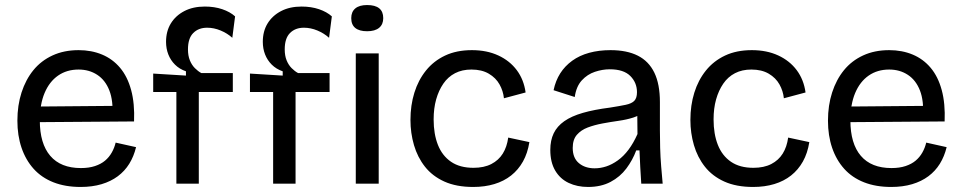

<svg xmlns="http://www.w3.org/2000/svg" viewBox="-20 -729 3818 762"><path d="M300 13Q239 13 192 -5.5Q145 -24 113.5 -59Q82 -94 65.5 -142.5Q49 -191 49 -250Q49 -311 65.5 -362Q82 -413 112.5 -450.5Q143 -488 188.5 -509Q234 -530 292 -530Q343 -530 385 -512.5Q427 -495 456.5 -460Q486 -425 500.5 -371.5Q515 -318 512 -247L107 -244V-306L456 -309L426 -267Q430 -329 414 -370Q398 -411 366 -432Q334 -453 292 -453Q245 -453 210.5 -429Q176 -405 157 -360Q138 -315 138 -251Q138 -159 179.5 -110.5Q221 -62 301 -62Q333 -62 357 -70Q381 -78 397 -91.5Q413 -105 423.5 -123.5Q434 -142 439 -163L520 -145Q511 -108 493 -79Q475 -50 447.5 -29.5Q420 -9 383 2Q346 13 300 13Z M680 0V-364H588V-437L718 -429V-446Q692 -455 674.5 -472.5Q657 -490 648 -513Q639 -536 639 -563Q639 -605 658 -636Q677 -667 711.5 -685Q746 -703 793 -703Q831 -703 862 -692.5Q893 -682 913 -664L902 -579Q882 -597 855.5 -608Q829 -619 802 -619Q768 -619 747 -598Q726 -577 726 -533Q726 -508 733.5 -489.5Q741 -471 753.5 -458.5Q766 -446 779 -439H904V-364H769V0Z M1064 0V-364H972V-437L1102 -429V-446Q1076 -455 1058.5 -472.5Q1041 -490 1032 -513Q1023 -536 1023 -563Q1023 -605 1042 -636Q1061 -667 1095.5 -685Q1130 -703 1177 -703Q1215 -703 1246 -692.5Q1277 -682 1297 -664L1286 -579Q1266 -597 1239.5 -608Q1213 -619 1186 -619Q1152 -619 1131 -598Q1110 -577 1110 -533Q1110 -508 1117.5 -489.5Q1125 -471 1137.5 -458.5Q1150 -446 1163 -439H1288V-364H1153V0Z M1392 0V-517H1483V0ZM1437 -605Q1406 -605 1390 -618Q1374 -631 1374 -657Q1374 -682 1390 -695.5Q1406 -709 1437 -709Q1469 -709 1485 -696Q1501 -683 1501 -657Q1501 -632 1484.5 -618.5Q1468 -605 1437 -605Z M1858 13Q1791 13 1743.5 -8.5Q1696 -30 1666.5 -67.5Q1637 -105 1623 -153Q1609 -201 1609 -253Q1609 -311 1624.5 -361Q1640 -411 1670.5 -449Q1701 -487 1746.5 -508.5Q1792 -530 1853 -530Q1912 -530 1957.5 -509Q2003 -488 2031 -450.5Q2059 -413 2066 -362L1980 -339Q1977 -368 1962.5 -394Q1948 -420 1920 -436.5Q1892 -453 1851 -453Q1814 -453 1786 -438.5Q1758 -424 1739.5 -397Q1721 -370 1711 -334.5Q1701 -299 1701 -255Q1701 -197 1718 -154Q1735 -111 1770 -87Q1805 -63 1859 -63Q1901 -63 1930 -78Q1959 -93 1975.5 -119.5Q1992 -146 1997 -183L2081 -165Q2074 -121 2055.5 -88Q2037 -55 2008.5 -32.5Q1980 -10 1942 1.5Q1904 13 1858 13Z M2314 13Q2271 13 2237 -3Q2203 -19 2183.5 -52Q2164 -85 2164 -134Q2164 -172 2177.5 -200Q2191 -228 2219.5 -248Q2248 -268 2293 -281Q2338 -294 2401 -302Q2439 -308 2463 -313Q2487 -318 2497.5 -329Q2508 -340 2508 -363Q2508 -401 2481.5 -427.5Q2455 -454 2400 -454Q2371 -454 2341 -444Q2311 -434 2289 -410Q2267 -386 2261 -344L2177 -371Q2185 -409 2203.5 -438Q2222 -467 2251 -488Q2280 -509 2318.5 -519.5Q2357 -530 2403 -530Q2468 -530 2511.5 -508Q2555 -486 2577 -440.5Q2599 -395 2599 -324V-211Q2599 -179 2600 -142.5Q2601 -106 2604 -69Q2607 -32 2610 0H2525Q2523 -33 2521 -66Q2519 -99 2518 -132H2505Q2491 -94 2466 -60.5Q2441 -27 2403 -7Q2365 13 2314 13ZM2340 -61Q2363 -61 2386 -68.5Q2409 -76 2432 -92.5Q2455 -109 2474.5 -135Q2494 -161 2510 -197L2509 -291L2536 -287Q2520 -271 2493.5 -262.5Q2467 -254 2435 -249.5Q2403 -245 2371 -239Q2339 -233 2312.5 -223Q2286 -213 2269.5 -194Q2253 -175 2253 -142Q2253 -102 2277.5 -81.5Q2302 -61 2340 -61Z M2969 13Q2902 13 2854.5 -8.5Q2807 -30 2777.5 -67.5Q2748 -105 2734 -153Q2720 -201 2720 -253Q2720 -311 2735.5 -361Q2751 -411 2781.5 -449Q2812 -487 2857.5 -508.5Q2903 -530 2964 -530Q3023 -530 3068.5 -509Q3114 -488 3142 -450.5Q3170 -413 3177 -362L3091 -339Q3088 -368 3073.5 -394Q3059 -420 3031 -436.5Q3003 -453 2962 -453Q2925 -453 2897 -438.5Q2869 -424 2850.5 -397Q2832 -370 2822 -334.5Q2812 -299 2812 -255Q2812 -197 2829 -154Q2846 -111 2881 -87Q2916 -63 2970 -63Q3012 -63 3041 -78Q3070 -93 3086.5 -119.5Q3103 -146 3108 -183L3192 -165Q3185 -121 3166.5 -88Q3148 -55 3119.5 -32.5Q3091 -10 3053 1.5Q3015 13 2969 13Z M3517 13Q3456 13 3409 -5.5Q3362 -24 3330.5 -59Q3299 -94 3282.5 -142.5Q3266 -191 3266 -250Q3266 -311 3282.5 -362Q3299 -413 3329.5 -450.5Q3360 -488 3405.5 -509Q3451 -530 3509 -530Q3560 -530 3602 -512.5Q3644 -495 3673.5 -460Q3703 -425 3717.5 -371.5Q3732 -318 3729 -247L3324 -244V-306L3673 -309L3643 -267Q3647 -329 3631 -370Q3615 -411 3583 -432Q3551 -453 3509 -453Q3462 -453 3427.5 -429Q3393 -405 3374 -360Q3355 -315 3355 -251Q3355 -159 3396.5 -110.5Q3438 -62 3518 -62Q3550 -62 3574 -70Q3598 -78 3614 -91.5Q3630 -105 3640.5 -123.5Q3651 -142 3656 -163L3737 -145Q3728 -108 3710 -79Q3692 -50 3664.5 -29.5Q3637 -9 3600 2Q3563 13 3517 13Z"/></svg>

Font: Bricolage Grotesque 20pt
Style: Regular
Weight: 400
Version: Version 1.001;gftools[0.9.33.dev8+g029e19f]